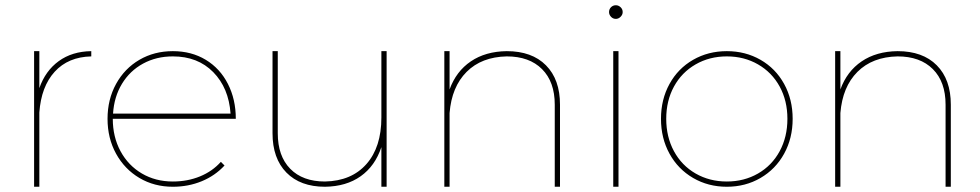

<svg xmlns="http://www.w3.org/2000/svg" viewBox="-20 -712 3738 732"><path d="M328 -517V-497Q240 -495 188.5 -438.5Q137 -382 130 -283V0H110V-517H130V-376Q153 -442 204 -479Q255 -516 328 -517Z M822 -95 836 -81Q800 -42 749 -21Q698 0 639 0Q568 0 511.5 -33.5Q455 -67 422.5 -126Q390 -185 390 -259Q390 -333 422.5 -392Q455 -451 511.5 -484Q568 -517 639 -517Q710 -517 764.5 -484Q819 -451 849 -392Q879 -333 879 -259H410Q410 -190 439.5 -135.5Q469 -81 521 -50.5Q573 -20 639 -20Q695 -20 742.5 -39.5Q790 -59 822 -95ZM411 -279H859Q852 -377 793 -437Q734 -497 639 -497Q576 -497 525.5 -469.5Q475 -442 445 -392.5Q415 -343 411 -279Z M1454 -517V0H1434V-151Q1410 -79 1355 -40Q1300 -1 1219 0Q1125 0 1072 -54Q1019 -108 1019 -204V-517H1039V-204Q1039 -117 1086.5 -68.5Q1134 -20 1219 -20Q1320 -22 1377 -86.5Q1434 -151 1434 -264V-517Z M2115 -313V0H2095V-313Q2095 -400 2046.5 -448.5Q1998 -497 1912 -497Q1816 -495 1759 -438Q1702 -381 1694 -281V0H1674V-517H1694V-371Q1719 -440 1775 -478Q1831 -516 1912 -517Q2008 -517 2061.5 -463Q2115 -409 2115 -313Z M2354 -666Q2354 -656 2346 -648Q2338 -640 2328 -640Q2317 -640 2309.5 -648Q2302 -656 2302 -666Q2302 -677 2309.5 -684.5Q2317 -692 2328 -692Q2338 -692 2346 -684.5Q2354 -677 2354 -666ZM2318 -517H2338V0H2318Z M3002 -259Q3002 -185 2969.5 -126Q2937 -67 2879.5 -33.5Q2822 0 2751 0Q2680 0 2622.5 -33.5Q2565 -67 2532.5 -126Q2500 -185 2500 -259Q2500 -333 2532.5 -392Q2565 -451 2622.5 -484Q2680 -517 2751 -517Q2822 -517 2879.5 -484Q2937 -451 2969.5 -392Q3002 -333 3002 -259ZM2520 -259Q2520 -190 2549.5 -135.5Q2579 -81 2632 -50.5Q2685 -20 2751 -20Q2817 -20 2870 -50.5Q2923 -81 2952.5 -135.5Q2982 -190 2982 -259Q2982 -328 2952.5 -382Q2923 -436 2870 -466.5Q2817 -497 2751 -497Q2685 -497 2632 -466.5Q2579 -436 2549.5 -382Q2520 -328 2520 -259Z M3605 -313V0H3585V-313Q3585 -400 3536.5 -448.5Q3488 -497 3402 -497Q3306 -495 3249 -438Q3192 -381 3184 -281V0H3164V-517H3184V-371Q3209 -440 3265 -478Q3321 -516 3402 -517Q3498 -517 3551.5 -463Q3605 -409 3605 -313Z"/></svg>

Font: TypoPRO Montserrat
Style: Regular
Weight: 250
Designer: Julieta Ulanovsky
Foundry: Julieta Ulanovsky
Version: Version 6.001